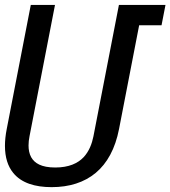

<svg xmlns="http://www.w3.org/2000/svg" viewBox="-27 -749 695 783"><path d="M183.6 14.2C255.4 14.2 316.4 -4.9 363.3 -43.9C410.2 -83 442.9 -142.6 458.5 -223.1L540.5 -646H631.8L647.9 -729H458L354 -192.9C348.1 -163.1 336.4 -131.8 314 -107.9C290.5 -83 253.9 -65.9 198.2 -65.9C141.6 -65.9 113.8 -83.5 100.1 -107.9C92.3 -122.1 89.4 -138.7 89.4 -155.8C89.4 -168 90.8 -180.7 93.3 -192.9L197.3 -729H98.6L0.5 -223.1C-4.4 -198.2 -6.8 -175.3 -6.8 -154.3C-6.8 -107.4 4.9 -70.8 26.9 -43.9C60.1 -2.9 115.2 14.2 183.6 14.2Z"/></svg>

Font: Hack
Style: Oblique
Weight: 400
Italic angle: -12°
Monospace: yes
Designer: Christopher Simpkins
Foundry: Christopher Simpkins
Version: Version 2.010